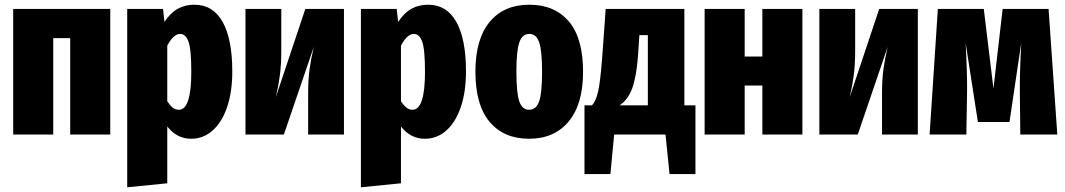

<svg xmlns="http://www.w3.org/2000/svg" viewBox="-20 -571 4522 815"><path d="M278 -409H206V0H36V-533H448V0H278Z M966 -268Q966 -181 944 -116.5Q922 -52 882.5 -17Q843 18 791 18Q731 18 690 -34V207L520 224V-533H672L678 -478Q704 -517 735 -534Q766 -551 805 -551Q884 -551 925 -478Q966 -405 966 -268ZM792 -266Q792 -362 780 -394.5Q768 -427 745 -427Q716 -427 690 -377V-141Q702 -123 713.5 -114Q725 -105 739 -105Q792 -105 792 -266Z M1440 0H1288V-174Q1288 -233 1294 -277Q1300 -321 1312 -372L1185 0H1022V-533H1174V-356Q1174 -297 1168 -251.5Q1162 -206 1151 -159L1276 -533H1440Z M1958 -268Q1958 -181 1936 -116.5Q1914 -52 1874.5 -17Q1835 18 1783 18Q1723 18 1682 -34V207L1512 224V-533H1664L1670 -478Q1696 -517 1727 -534Q1758 -551 1797 -551Q1876 -551 1917 -478Q1958 -405 1958 -268ZM1784 -266Q1784 -362 1772 -394.5Q1760 -427 1737 -427Q1708 -427 1682 -377V-141Q1694 -123 1705.5 -114Q1717 -105 1731 -105Q1784 -105 1784 -266Z M2455 -266Q2455 -129 2394 -55.5Q2333 18 2226 18Q2119 18 2058.5 -53.5Q1998 -125 1998 -267Q1998 -405 2058.5 -478Q2119 -551 2227 -551Q2334 -551 2394.5 -480Q2455 -409 2455 -266ZM2172 -267Q2172 -175 2184.5 -140Q2197 -105 2226 -105Q2256 -105 2268.5 -140.5Q2281 -176 2281 -266Q2281 -357 2268.5 -392Q2256 -427 2227 -427Q2197 -427 2184.5 -391.5Q2172 -356 2172 -267Z M2932 -124V168H2822L2805 0H2587L2571 168H2461V-124H2493Q2509 -141 2518.5 -181Q2528 -221 2536 -325L2551 -533H2885V-124ZM2730 -422H2694L2688 -331Q2681 -242 2663 -194.5Q2645 -147 2610 -124H2730Z M3216 -208H3141V0H2971V-533H3141V-331H3216V-533H3386V0H3216Z M3876 0H3724V-174Q3724 -233 3730 -277Q3736 -321 3748 -372L3621 0H3458V-533H3610V-356Q3610 -297 3604 -251.5Q3598 -206 3587 -159L3712 -533H3876Z M4468 0H4311L4309 -180Q4308 -254 4315 -389L4265 -53H4131L4079 -388Q4086 -254 4085 -180L4082 0H3926L3961 -533H4156L4197 -195L4236 -533H4431Z"/></svg>

Font: Fira Sans Compressed ExtraBold
Style: Regular
Weight: 800
Width: 1
Designer: bBox Type GmbH & Carrois Corporate GbR & Edenspiekermann AG
Foundry: bBox Type GmbH & Carrois Corporate GbR & Edenspiekermann AG
Version: Version 4.301